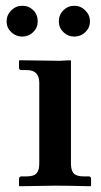

<svg xmlns="http://www.w3.org/2000/svg" viewBox="-20 -645 352 666"><path d="M226.1 -434.1V-77.1Q226.1 -54.2 235.6 -43.7Q245.1 -33.2 269 -33.2H288.1Q295.9 -33.2 295.9 -23.9V-1L293.9 1Q211.9 -1 172.9 -1L47.9 1L45.9 -1V-23.9Q45.9 -32.7 54.2 -33.2H73.2Q97.2 -33.2 106.7 -43.7Q116.2 -54.2 116.2 -77.1V-357.9Q116.2 -401.9 73.2 -401.9H54.2Q46.4 -401.9 45.9 -410.2V-434.1L47.9 -436Q150.9 -434.1 187 -434.1L224.1 -436ZM184.1 -570.8Q184.1 -593.8 200 -609.4Q215.8 -625 237.8 -625Q259.8 -625 275.9 -608.9Q292 -592.8 292 -570.8Q292 -548.8 275.9 -533.4Q259.8 -518.1 237.8 -518.1Q215.8 -518.1 200 -533.4Q184.1 -548.8 184.1 -570.8ZM57.1 -625Q80.1 -625 95.5 -609.6Q110.8 -594.2 110.8 -570.8Q110.8 -548.8 95 -533.4Q79.1 -518.1 57.1 -518.1Q35.2 -518.1 19 -533.4Q2.9 -548.8 2.9 -570.8Q2.9 -592.8 19 -608.9Q35.2 -625 57.1 -625Z"/></svg>

Font: Linux Libertine
Style: Semibold
Weight: 600
Designer: Philipp H. Poll
Foundry: Philipp H. Poll
Version: Version 5.1.2 ; ttfautohint (v0.9)